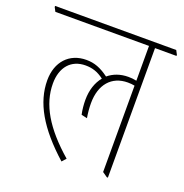

<svg xmlns="http://www.w3.org/2000/svg" viewBox="-136 -727 806 840"><g transform="rotate(20 267.0 -307.0)"><path d="M239 8 256 -11C141 -111 87 -203 87 -300C87 -376 128 -423 195 -423C226 -423 252 -415 281 -393C258 -365 245 -327 245 -281C245 -261 247 -236 252 -214L279 -208C275 -231 273 -255 273 -276C273 -363 319 -416 394 -416C406 -416 416 -415 426 -413V-11L449 5H454V-598H554V-603L544 -622H-20V-617L-10 -598H426V-436C412 -439 401 -440 388 -440C350 -440 319 -428 295 -408C257 -436 227 -447 190 -447C111 -447 59 -391 59 -305C59 -202 116 -102 239 8Z"/></g></svg>

Font: Noto Serif Devanagari Condensed Thin
Style: Regular
Weight: 100
Width: 3
Designer: Universal Thirst, Indian Type Foundry and the Monotype Design Team
Foundry: Monotype Imaging Inc.
Version: Version 2.004